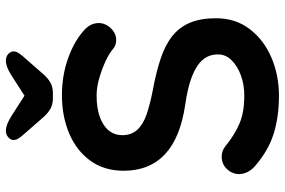

<svg xmlns="http://www.w3.org/2000/svg" viewBox="-174 -762 946 637"><g transform="rotate(-90 298.5 -443.0)"><path d="M300 10Q230 10 174 -7.5Q118 -25 67 -69Q54 -80 47 -94Q40 -108 40 -122Q40 -145 56.5 -162.5Q73 -180 98 -180Q117 -180 132 -168Q170 -137 207.5 -121Q245 -105 300 -105Q337 -105 368 -116.5Q399 -128 418 -147.5Q437 -167 437 -192Q437 -222 419 -243Q401 -264 364 -278.5Q327 -293 270 -301Q216 -309 175 -325.5Q134 -342 106.5 -367.5Q79 -393 65 -427.5Q51 -462 51 -505Q51 -570 84.5 -616Q118 -662 175 -686Q232 -710 301 -710Q366 -710 421.5 -690.5Q477 -671 512 -641Q541 -618 541 -588Q541 -566 524 -548Q507 -530 484 -530Q469 -530 457 -539Q441 -553 414 -565.5Q387 -578 357 -586.5Q327 -595 301 -595Q258 -595 228.5 -584Q199 -573 184 -554Q169 -535 169 -510Q169 -480 186.5 -460.5Q204 -441 237 -429.5Q270 -418 316 -409Q376 -398 421.5 -383Q467 -368 497 -344.5Q527 -321 542 -285.5Q557 -250 557 -199Q557 -134 521 -87Q485 -40 426.5 -15Q368 10 300 10ZM281 -822 365 -876Q382 -887 394 -891.5Q406 -896 416 -896Q430 -896 438.5 -888Q447 -880 447 -871Q447 -864 444 -858Q441 -852 432 -841L369 -769Q356 -755 342 -747.5Q328 -740 308 -740H292Q272 -740 258 -747.5Q244 -755 231 -769L168 -841Q159 -852 156 -858Q153 -864 153 -871Q153 -880 162 -888Q171 -896 184 -896Q204 -896 235 -876L319 -822Z"/></g></svg>

Font: Quicksand Light
Style: Bold
Weight: 700
Version: Version 3.004